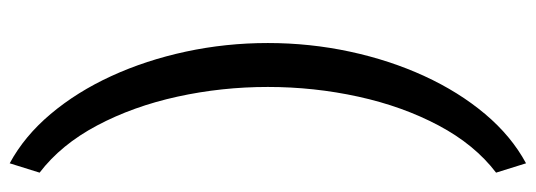

<svg xmlns="http://www.w3.org/2000/svg" viewBox="-362 -480 1067 382"><g transform="rotate(-90 171.0 -288.5)"><path d="M189.5 -288.6Q189.5 -196.8 170.2 -108.6Q150.9 -20.5 112.8 51.3Q74.7 123 19 165.5L37.6 225.1Q91.8 195.8 135.7 143.6Q179.7 91.3 211.2 22.7Q242.7 -45.9 259.8 -125.5Q276.9 -205.1 276.9 -288.6Q276.9 -372.1 259.8 -451.7Q242.7 -531.2 211.2 -599.9Q179.7 -668.5 135.7 -720.7Q91.8 -772.9 37.6 -802.2L19 -742.7Q74.7 -700.2 112.8 -628.4Q150.9 -556.6 170.2 -468.5Q189.5 -380.4 189.5 -288.6Z"/></g></svg>

Font: Vazirmatn RD NL
Style: Regular
Weight: 400
Designer: Saber Rastikerdar
Foundry: Saber Rastikerdar
Version: Version 32.101